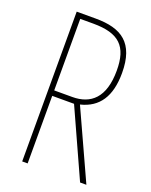

<svg xmlns="http://www.w3.org/2000/svg" viewBox="-136 -787 675 860"><g transform="rotate(20 202.0 -357.0)"><path d="M169 -714H78V0H104V-322H208L354 0H384L234 -328C320 -349 363 -413 363 -525C363 -668 292 -714 169 -714ZM166 -689C290 -689 337 -642 337 -527C337 -398 278 -348 190 -348H104V-689Z"/></g></svg>

Font: Noto Sans Devanagari ExtraCondensed Thin
Style: Regular
Weight: 100
Width: 2
Designer: Jelle Bosma - Monotype Design Team
Foundry: Monotype Imaging Inc.
Version: Version 2.004